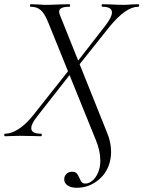

<svg xmlns="http://www.w3.org/2000/svg" viewBox="-37 -645 679 909"><path d="M267 204Q267 189 277.5 178.5Q288 168 304 168Q319 168 326 175.5Q333 183 339 198Q345 212 350.5 218Q356 224 368 224Q383 224 399.5 211Q416 198 427 173Q438 148 438 115Q438 68 416 16L190 -542Q174 -581 156 -597Q138 -613 109 -613Q105 -613 105 -619Q105 -625 109 -625L140 -624Q162 -622 173 -622Q204 -622 246 -624L291 -625Q295 -625 295 -619Q295 -613 291 -613Q243 -613 243 -590Q243 -581 247 -573L469 -19Q489 27 489 75Q489 92 486 108Q475 169 429.5 206.5Q384 244 327 244Q299 244 283 233Q267 222 267 204ZM-13 -12Q17 -12 51 -34Q85 -56 119 -98L286 -309L298 -297L139 -94Q111 -59 111 -38Q111 -12 157 -12Q161 -12 161 -6Q161 0 157 0Q131 0 117 -1L56 -2L20 -1Q10 0 -13 0Q-17 0 -17 -6Q-17 -12 -13 -12ZM309 -327 462 -524Q493 -564 493 -586Q493 -613 448 -613Q444 -613 444 -619Q444 -625 448 -625L488 -624Q522 -622 550 -622Q564 -622 586 -624L617 -625Q622 -625 622 -619Q622 -613 617 -613Q559 -613 482 -519L320 -316Z"/></svg>

Font: Cormorant Infant
Style: Italic
Weight: 400
Italic angle: -10°
Designer: Christian Thalmann (Catharsis Fonts)
Foundry: Catharsis Fonts
Version: Version 4.000